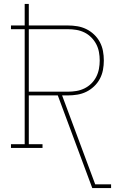

<svg xmlns="http://www.w3.org/2000/svg" viewBox="-20 -755 640 980"><path d="M451 205 275 -268H127V-19H197V0H36V-19H106V-606H36V-625H106V-735H127V-625H326Q351 -625 375 -621Q399 -617 420.5 -606.5Q442 -596 460 -579Q478 -562 489.5 -540.5Q501 -519 505.5 -495Q510 -471 510 -446Q510 -422 505.5 -398Q501 -374 489.5 -352.5Q478 -331 460 -314Q442 -297 420.5 -286.5Q399 -276 375 -272Q351 -268 326 -268H297L466 186H547V205ZM127 -287H326Q348 -287 369.5 -290.5Q391 -294 410.5 -303.5Q430 -313 445.5 -328Q461 -343 471 -362.5Q481 -382 485 -403.5Q489 -425 489 -446Q489 -468 485 -489.5Q481 -511 471 -530Q461 -549 445.5 -564.5Q430 -580 410.5 -589.5Q391 -599 369.5 -602.5Q348 -606 326 -606H127Z"/></svg>

Font: Iosevka Slab Thin Extended
Style: Regular
Weight: 100
Width: 7
Monospace: yes
Designer: Belleve Invis
Foundry: Belleve Invis
Version: Version 11.1.1; ttfautohint (v1.8.3)